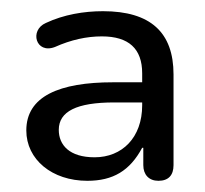

<svg xmlns="http://www.w3.org/2000/svg" viewBox="-20 -734 367 343"><path d="M136 -411C182 -411 212 -429 234 -470H236V-439C236 -422 246 -411 263 -411C281 -411 290 -421 290 -439V-601C290 -676 249 -714 164 -714C130 -714 94 -708 62 -693C32 -680 44 -637 78 -650C107 -663 135 -669 162 -669C210 -669 234 -647 234 -603V-587H182C86 -587 27 -562 27 -501C27 -449 73 -411 136 -411ZM85 -502C85 -535 117 -551 184 -551H234V-546C234 -488 198 -453 149 -453C104 -453 85 -475 85 -502Z"/></svg>

Font: SN Pro Book
Style: Regular
Weight: 350
Designer: Tobias Whetton
Foundry: Supernotes
Version: Version 1.003;Glyphs 3.3 (3324)